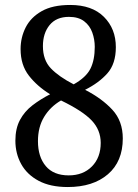

<svg xmlns="http://www.w3.org/2000/svg" viewBox="-20 -744 556 774"><path d="M253 10Q183 10 136 -15Q89 -40 65.5 -82.5Q42 -125 42 -177Q42 -226 60.5 -260.5Q79 -295 111 -319.5Q143 -344 182 -364Q130 -396 96.5 -439Q63 -482 63 -546Q63 -593 83.5 -633.5Q104 -674 148 -699Q192 -724 263 -724Q351 -724 399 -676Q447 -628 447 -554Q447 -487 413 -448.5Q379 -410 323 -382Q391 -347 433 -301.5Q475 -256 475 -186Q475 -93 415 -41.5Q355 10 253 10ZM277 -404Q327 -432 344.5 -467Q362 -502 362 -555Q362 -585 352 -613Q342 -641 319 -658.5Q296 -676 258 -676Q207 -676 180 -643Q153 -610 153 -558Q153 -502 185 -468.5Q217 -435 277 -404ZM257 -37Q315 -37 350.5 -73Q386 -109 386 -168Q386 -220 349.5 -258.5Q313 -297 226 -339Q183 -314 158 -273Q133 -232 133 -175Q133 -112 164.5 -74.5Q196 -37 257 -37Z"/></svg>

Font: Noto Serif Myanmar SemiCondensed
Style: Regular
Weight: 400
Width: 4
Designer: Ben Mitchell and the Monotype Design Team
Foundry: Monotype Imaging Inc.
Version: Version 2.106; ttfautohint (v1.8.4.7-5d5b)